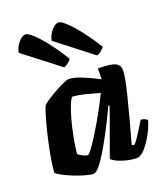

<svg xmlns="http://www.w3.org/2000/svg" viewBox="-144 -887 841 984"><g transform="rotate(-20 276.5 -395.5)"><path d="M196 0Q178 0 147.5 -9Q117 -18 85.5 -31Q54 -44 32 -56.5Q10 -69 8 -75Q11 -112 18.5 -155.5Q26 -199 36 -243Q46 -287 56 -324Q66 -361 74 -385.5Q82 -410 85 -414Q90 -421 111 -435Q132 -449 158.5 -464Q185 -479 208 -489.5Q231 -500 241 -500Q270 -500 313.5 -482Q357 -464 400 -441L401 -500Q472 -500 495.5 -487.5Q519 -475 519 -448Q519 -413 495 -317Q471 -221 430 -73L441 -66Q452 -76 465.5 -96Q479 -116 493 -139Q507 -162 517 -178Q526 -178 538 -173Q550 -168 552 -163Q547 -142 534 -114.5Q521 -87 503.5 -60.5Q486 -34 467.5 -17Q449 0 433 0Q404 0 374 -8Q344 -16 323.5 -26.5Q303 -37 300 -44L348 -177Q355 -196 361 -212.5Q367 -229 374.5 -249.5Q382 -270 392 -301L387 -304Q371 -270 350.5 -229Q330 -188 308 -147.5Q286 -107 265 -73.5Q244 -40 226 -20Q208 0 196 0ZM201 -100Q207 -100 223 -121.5Q239 -143 260.5 -177Q282 -211 304 -249Q326 -287 344 -321.5Q362 -356 372 -377Q319 -392 288 -399.5Q257 -407 227 -409Q217 -397 206 -369Q195 -341 185 -304.5Q175 -268 167.5 -231.5Q160 -195 155.5 -166Q151 -137 151 -124Q161 -115 176.5 -107.5Q192 -100 201 -100ZM420 -564 227 -714Q230 -733 240.5 -750.5Q251 -768 265 -779.5Q279 -791 291 -791Q304 -791 331 -766Q358 -741 392.5 -697Q427 -653 462 -596Q458 -589 446 -578.5Q434 -568 420 -564ZM241 -564 47 -714Q52 -744 72.5 -767.5Q93 -791 111 -791Q125 -791 152 -766Q179 -741 213 -697Q247 -653 282 -596Q278 -589 266.5 -579Q255 -569 241 -564Z"/></g></svg>

Font: Texturina Black
Style: Italic
Weight: 900
Italic angle: -11°
Designer: Guillermo Torres Carreño
Foundry: Omnibus-Type
Version: Version 1.002; ttfautohint (v1.8.3)